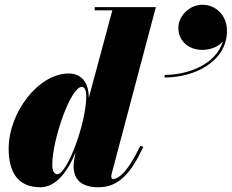

<svg xmlns="http://www.w3.org/2000/svg" viewBox="-20 -780 978 810"><path d="M732.5 -662.5C732.5 -610 772 -569.5 834.5 -569.5C863.5 -569.5 899.5 -580.5 920 -605C891.5 -509 775 -464 674.5 -464V-453C798.5 -453 937.5 -518.5 937.5 -650.5C937.5 -716.5 889 -760 834 -760C779.5 -760 732.5 -713 732.5 -662.5ZM354.5 -368C354.5 -433 323 -470 270 -470C142 -470 16.5 -305.5 16.5 -152.5C16.5 -55 54.5 10 150.5 10C217.5 10 266 -58 299 -137L293.5 -110C291.5 -101 290.5 -90 290.5 -78.5C290.5 -23.5 322.5 10 395.5 10C480.5 10 532.5 -49 584.5 -160.5L571.5 -165C513.5 -41.5 473.5 -25 458 -25C452 -25 449.5 -29.5 449.5 -34C449.5 -38.5 450 -42.5 451.5 -48.5L637.5 -750H379.5V-736.5H454L354.5 -367ZM344 -374C344 -262.5 264 -45 221.5 -45C207 -45 200.5 -62.5 200.5 -85C200.5 -190 278 -413.5 325 -413.5C336.5 -413.5 344 -399.5 344 -374Z"/></svg>

Font: Bodoni* 16pt Fatface
Style: Italic
Weight: 900
Italic angle: -13°
Version: Version 2.3